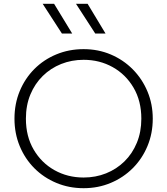

<svg xmlns="http://www.w3.org/2000/svg" viewBox="-20 -973 878 1008"><path d="M419 15Q342 15 275.8 -12.8Q209.5 -40.5 160.2 -90Q111 -139.5 83.5 -206Q56 -272.5 56 -350Q56 -428 83.5 -494.5Q111 -561 160.2 -610.5Q209.5 -660 275.8 -687.5Q342 -715 419 -715Q495.5 -715 561.5 -687Q627.5 -659 677 -609Q726.5 -559 754.2 -492.8Q782 -426.5 782 -350Q782 -272.5 754.2 -206Q726.5 -139.5 677 -90Q627.5 -40.5 561.5 -12.8Q495.5 15 419 15ZM419 -41Q482 -41 537 -63Q592 -85 633.5 -125.8Q675 -166.5 698.5 -223.5Q722 -280.5 722 -350Q722 -443 681.2 -512.5Q640.5 -582 571.8 -620.5Q503 -659 419 -659Q356 -659 301 -637Q246 -615 204.5 -574.2Q163 -533.5 139.5 -476.8Q116 -420 116 -350Q116 -257 156.8 -187.5Q197.5 -118 266.2 -79.5Q335 -41 419 -41ZM534 -797H480L379 -953H440ZM359 -797H305L204 -953H264Z"/></svg>

Font: Geologica Cursive Thin
Style: Regular
Weight: 250
Designer: Sindre Bremnes, Frode Helland
Foundry: Monokrom Skriftforlag AS
Version: Version 1.010;gftools[0.9.28]